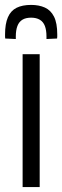

<svg xmlns="http://www.w3.org/2000/svg" viewBox="-55 -755 251 775"><path d="M36.3 0V-536.2H105.2V0ZM70.7 -735.2Q102.3 -735.2 126.1 -724.5Q149.9 -713.8 163 -687.9Q176.1 -662.1 176.1 -616Q176.1 -611.8 176.1 -607.4Q176.1 -603.1 175.4 -599.5L132.6 -597.5Q132.6 -600.5 132.6 -603Q132.6 -605.6 132.6 -607.6Q132.6 -633.2 126.2 -650.1Q119.7 -667 105.7 -675.3Q91.6 -683.7 70.7 -683.7Q48.9 -683.7 35.3 -675.3Q21.7 -667 15.3 -650.1Q8.8 -633.2 8.8 -607.6Q8.8 -605.6 8.8 -603Q8.8 -600.5 8.8 -597.5L-34 -599.5Q-34.6 -603.1 -34.6 -607.4Q-34.6 -611.8 -34.6 -616Q-34.6 -659 -23 -685.5Q-11.5 -711.9 12 -723.6Q35.4 -735.2 70.7 -735.2Z"/></svg>

Font: Georama ExtraCondensed Thin
Style: Regular
Weight: 100
Width: 2
Designer: Jean-Baptiste Levee
Foundry: Production Type
Version: Version 1.001